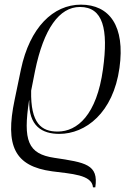

<svg xmlns="http://www.w3.org/2000/svg" viewBox="-20 -566 539 826"><path d="M380 240H390C405 141 347 133 214 113C99 96 79 38 105 -134H106C102 -23 162 10 235 10C348 10 467 -80 494 -274C519 -454 451 -546 328 -546C209 -546 108 -448 70 -267L43 -137C1 62 43 149 204 171C286 182 376 185 380 240ZM228 0C159 0 111 -34 114 -176L131 -262C168 -442 235 -536 324 -536C423 -536 447 -442 423 -268C396 -72 313 0 228 0Z"/></svg>

Font: Noto Serif Display Light
Style: Italic
Weight: 300
Italic angle: -12°
Designer: Monotype Design Team
Foundry: Monotype Imaging Inc.
Version: Version 2.009